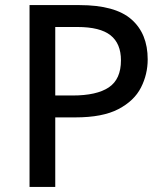

<svg xmlns="http://www.w3.org/2000/svg" viewBox="-20 -734 649 754"><path d="M292 -714Q432 -714 496 -658Q560 -602 560 -501Q560 -442 533.5 -390Q507 -338 445 -305.5Q383 -273 276 -273H197V0H96V-714ZM284 -628H197V-359H265Q360 -359 407.5 -391Q455 -423 455 -497Q455 -563 414 -595.5Q373 -628 284 -628Z"/></svg>

Font: Noto Sans New Tai Lue Medium
Style: Regular
Weight: 500
Version: Version 2.003